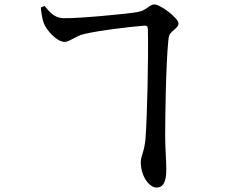

<svg xmlns="http://www.w3.org/2000/svg" viewBox="-20 -794 1040 866"><path d="M647 -659C650 -546 644 -259 636 -166C631 -110 615 -89 615 -63C615 6 657 52 685 52C717 52 730 26 730 -29C730 -73 725 -125 725 -182C725 -254 728 -500 739 -609C741 -635 746 -643 759 -654C774 -667 785 -675 785 -689C785 -711 705 -774 676 -774C654 -774 642 -747 602 -740C556 -731 326 -710 266 -712C225 -713 205 -739 181 -767L164 -760C166 -740 170 -709 177 -691C188 -660 235 -605 272 -605C293 -605 323 -632 357 -640C433 -658 568 -673 627 -678C642 -680 647 -676 647 -659Z"/></svg>

Font: GenKiMin2 TW SB
Style: Regular
Weight: 600
Version: Version 2.100;PS 2.1;hotconv 16.6.51;makeotf.lib2.5.65220 DE